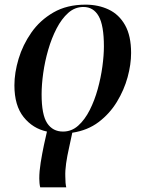

<svg xmlns="http://www.w3.org/2000/svg" viewBox="-20 -566 628 826"><path d="M153 240Q151 232 150 222Q149 212 149 202Q149 171 155 133.5Q161 96 169 58L182 0Q121 -13 81.5 -62.5Q42 -112 42 -199Q42 -253 60 -313Q78 -373 115 -426Q152 -479 210 -512.5Q268 -546 348 -546Q403 -546 447.5 -525Q492 -504 518 -458Q544 -412 544 -338Q544 -289 529 -234Q514 -179 483 -128Q452 -77 404.5 -41Q357 -5 291 5L277 70Q269 105 264.5 136.5Q260 168 261 194Q261 223 265 240ZM251 0Q288 0 316.5 -25.5Q345 -51 366 -92.5Q387 -134 400.5 -183Q414 -232 420.5 -280Q427 -328 427 -366Q427 -457 404.5 -496.5Q382 -536 339 -536Q302 -536 273.5 -510.5Q245 -485 223.5 -443.5Q202 -402 187.5 -352Q173 -302 166 -252Q159 -202 159 -160Q159 -72 183 -36Q207 0 251 0Z"/></svg>

Font: Noto Serif Display Medium
Style: Italic
Weight: 500
Italic angle: -12°
Designer: Monotype Design Team
Foundry: Monotype Imaging Inc.
Version: Version 2.009